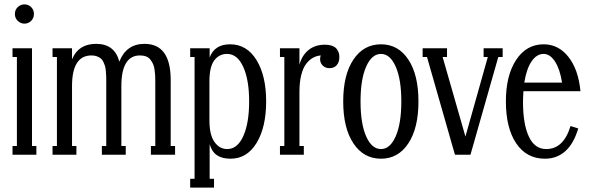

<svg xmlns="http://www.w3.org/2000/svg" viewBox="-20 -706 2686 876"><path d="M47.9 -642.1Q47.9 -661.1 61 -673.6Q74.2 -686 91.8 -686Q109.4 -686 122.1 -673.6Q134.8 -661.1 134.8 -642.1Q134.8 -623.5 122.1 -610.8Q109.4 -598.1 91.8 -598.1Q74.2 -598.1 61 -610.8Q47.9 -623.5 47.9 -642.1ZM146 0H37.1V-40H57.1V-445.8H37.1V-485.8H126V-40H146Z M758.8 -340.8V-40H778.8V0H668.5V-40H688.5V-331.1Q688.5 -348.1 688 -359.9Q687.5 -371.6 685.3 -387.5Q683.1 -403.3 678.5 -413.6Q673.8 -423.8 666.5 -433.6Q659.2 -443.4 647 -448.2Q634.8 -453.1 618.7 -453.1Q533.7 -453.1 533.7 -313V-40H553.7V0H444.8V-40H464.8V-331.1Q464.8 -346.7 464.6 -355.7Q464.4 -364.7 463.1 -379.6Q461.9 -394.5 459.5 -403.1Q457 -411.6 452.1 -422.4Q447.3 -433.1 440.2 -439Q433.1 -444.8 422.4 -449Q411.6 -453.1 397.5 -453.1Q308.6 -453.1 308.6 -313V-40H328.6V0H219.7V-40H239.7V-445.8H219.7V-485.8H308.6V-435.1Q337.4 -505.9 418.5 -505.9Q503.4 -505.9 524.4 -424.8Q556.2 -505.9 639.6 -505.9Q758.8 -505.9 758.8 -340.8Z M956.5 149.9H847.7V109.9H867.7V-445.8H847.7V-485.8H936.5V-443.8Q959 -503.9 1029.8 -503.9Q1106 -503.9 1150.1 -432.4Q1194.3 -360.8 1194.3 -243.2Q1194.3 -125.5 1150.6 -53.7Q1106.9 18.1 1031.7 18.1Q993.7 18.1 970.2 2.4Q946.8 -13.2 936.5 -47.9V109.9H956.5ZM1016.6 -25.9Q1063.5 -25.9 1090.1 -85.2Q1116.7 -144.5 1116.7 -243.2Q1116.7 -341.8 1089.8 -400.9Q1063 -460 1015.6 -460Q980 -460 957.8 -430.7Q935.5 -401.4 935.5 -335V-157.2Q935.5 -90.8 958.5 -58.3Q981.4 -25.9 1016.6 -25.9Z M1461.4 -502Q1481.9 -502 1496.1 -496.6Q1510.3 -491.2 1516.8 -481.9Q1523.4 -472.7 1525.9 -464.1Q1528.3 -455.6 1528.3 -445.8Q1528.3 -421.9 1516.1 -408.4Q1503.9 -395 1483.4 -395Q1464.4 -395 1452.4 -407Q1440.4 -418.9 1440.4 -436Q1440.4 -445.8 1443.4 -453.1Q1423.3 -451.2 1407 -441.9Q1390.6 -432.6 1376.5 -414.1Q1362.3 -395.5 1354.2 -362.8Q1346.2 -330.1 1346.2 -286.1V-40H1366.2V0H1257.3V-40H1277.3V-445.8H1257.3V-485.8H1346.2V-411.1Q1358.9 -455.6 1388.9 -478.8Q1418.9 -502 1461.4 -502Z M1718.3 18.1Q1639.2 18.1 1592.5 -51.8Q1545.9 -121.6 1545.9 -243.2Q1545.9 -364.7 1592.5 -434.3Q1639.2 -503.9 1718.3 -503.9Q1796.9 -503.9 1843 -434.3Q1889.2 -364.7 1889.2 -243.2Q1889.2 -121.6 1843 -51.8Q1796.9 18.1 1718.3 18.1ZM1718.3 -25.9Q1759.8 -25.9 1785.4 -84Q1811 -142.1 1811 -243.2Q1811 -344.2 1785.4 -402.1Q1759.8 -460 1718.3 -460Q1676.3 -460 1650.6 -402.1Q1625 -344.2 1625 -243.2Q1625 -141.6 1650.6 -83.7Q1676.3 -25.9 1718.3 -25.9Z M2186.5 -445.8V-485.8H2273.4V-445.8H2253.4L2126.5 0H2055.7L1928.2 -445.8H1908.2V-485.8H2019.5V-445.8H1999.5L2103.5 -83L2205.6 -445.8Z M2472.2 -25.9Q2551.3 -25.9 2583 -130.9L2618.2 -120.1Q2598.1 -51.3 2559.6 -16.6Q2521 18.1 2466.3 18.1Q2382.3 18.1 2335.2 -52Q2288.1 -122.1 2288.1 -243.2Q2288.1 -361.8 2335 -432.9Q2381.8 -503.9 2460.4 -503.9Q2527.8 -503.9 2573.2 -446.8Q2618.7 -389.6 2628.4 -290H2368.2Q2366.2 -259.8 2366.2 -241.2Q2366.2 -140.1 2392.8 -83Q2419.4 -25.9 2472.2 -25.9ZM2460.4 -460Q2428.2 -460 2405 -425.5Q2381.8 -391.1 2372.1 -329.1H2544.4Q2534.7 -390.6 2512.2 -425.3Q2489.7 -460 2460.4 -460Z"/></svg>

Font: Margherita
Style: Regular
Weight: 400
Designer: James Puckett
Foundry: Dunwich Type Founders
Version: Version 1.008;hotconv 1.0.109;makeotfexe 2.5.65596